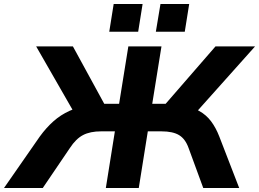

<svg xmlns="http://www.w3.org/2000/svg" viewBox="-59 -936 1290 956"><path d="M-39 0 139 -256Q171 -300 207 -332Q243 -364 287 -384Q331 -404 386 -412L315 -367L121 -705H304L470 -401L445 -419H534L580 -705H745L699 -419H787L750 -401L1014 -705H1211L909 -367L843 -412Q896 -404 932 -384Q968 -364 992 -332Q1016 -300 1033 -256L1132 0H953L880 -199Q864 -244 833 -263Q802 -282 745 -282H677L632 0H468L513 -282H444Q390 -282 354.5 -263.5Q319 -245 289 -199L154 0ZM717 -778 740 -916H883L861 -778ZM485 -778 507 -916H651L629 -778Z"/></svg>

Font: Nunito Sans 10pt SemiExpanded ExtraBold
Style: Italic
Weight: 800
Width: 6
Italic angle: -9°
Designer: Vernon Adams
Foundry: Vernon Adams
Version: Version 3.101;gftools[0.9.27]